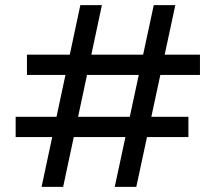

<svg xmlns="http://www.w3.org/2000/svg" viewBox="-20 -728 840 748"><path d="M142 0 293 -708H377L226 0ZM427 0 579 -708H663L511 0ZM41 -194V-273H714V-194ZM85 -436V-515H759V-436Z"/></svg>

Font: Host Grotesk Light
Style: Regular
Weight: 400
Version: Version 1.003